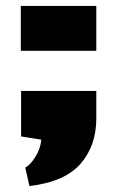

<svg xmlns="http://www.w3.org/2000/svg" viewBox="-20 -499 394 646"><path d="M304 -479V-328H50V-479ZM79 127 65 65Q81 57 98.5 29.5Q116 2 119 -29L51 -40V-193H304V-100Q304 -9 251 52Q198 113 79 127Z"/></svg>

Font: Syne ExtraBold
Style: Regular
Weight: 800
Designer: Lucas Descroix
Foundry: Bonjour Monde
Version: Version 2.200; ttfautohint (v1.8.4)